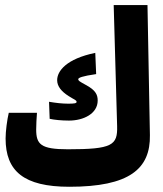

<svg xmlns="http://www.w3.org/2000/svg" viewBox="-20 -713 626 738"><path d="M246.6 4.9C477.5 4.9 558.6 -64 556.2 -193.8L546.9 -693.4H417L430.2 -228C432.1 -154.8 412.1 -139.2 240.7 -139.2C136.7 -139.2 119.1 -158.2 119.1 -215.3C119.1 -235.4 120.6 -258.8 122.1 -279.3H13.7C7.3 -252.9 1.5 -208 1.5 -180.7C1.5 -55.7 70.8 4.9 246.6 4.9ZM245.1 -249.5C300.8 -249.5 355.5 -275.9 355.5 -326.7C355.5 -349.1 347.2 -366.7 309.6 -386.7C284.7 -400.4 280.8 -402.8 280.8 -408.7C280.8 -414.1 295.9 -420.4 349.6 -428.2L346.2 -509.8C234.4 -486.8 199.7 -439.5 199.7 -404.8C199.7 -380.9 216.3 -361.3 243.7 -343.8C264.6 -330.1 274.4 -328.6 274.4 -321.3C274.4 -315.9 265.6 -314.5 242.2 -314.5C218.8 -314.5 194.3 -317.4 168.5 -321.8L170.9 -256.3C188.5 -252.4 216.3 -249.5 245.1 -249.5Z"/></svg>

Font: CaskaydiaCove Nerd Font
Style: Bold
Weight: 700
Designer: Aaron Bell
Foundry: Saja Typeworks
Version: Version 2111.1;Nerd Fonts 2.3.0